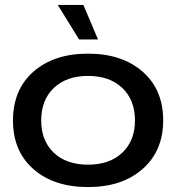

<svg xmlns="http://www.w3.org/2000/svg" viewBox="-20 -757 721 787"><path d="M33.2 -263.2Q33.2 -389.6 117.2 -463.4Q201.2 -537.1 340.8 -537.1Q480 -537.1 564.5 -463.4Q648.9 -389.6 648.9 -263.2Q648.9 -138.7 564.7 -64.5Q480.5 9.8 340.8 9.8Q201.2 9.8 117.2 -63.7Q33.2 -137.2 33.2 -263.2ZM148.9 -263.2Q148.9 -180.2 200.4 -131.1Q252 -82 340.8 -82Q429.2 -82 481.2 -131.1Q533.2 -180.2 533.2 -263.2Q533.2 -347.2 481.2 -396.5Q429.2 -445.8 340.8 -445.8Q252.4 -445.8 200.7 -396.5Q148.9 -347.2 148.9 -263.2ZM216.8 -736.8H321.8L381.8 -595.2H304.2Z"/></svg>

Font: Lumene Sans Expanded Medium
Style: Regular
Weight: 500
Width: 7
Designer: Deni Anggara
Version: Version 1.003;Glyphs 3.1.2 (3151)